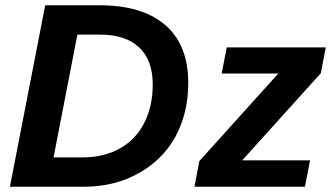

<svg xmlns="http://www.w3.org/2000/svg" viewBox="-20 -708 1262 728"><path d="M358.4 -688Q466.8 -688 541.7 -654.1Q616.7 -620.1 655.3 -554.7Q693.8 -489.3 693.8 -394Q693.8 -279.3 645.5 -190.4Q597.2 -102.1 505.4 -51Q413.6 0 299.8 0H17.6L151.4 -688ZM183.1 -111.3H295.4Q373.5 -111.3 434.1 -145Q494.1 -178.2 526.6 -241.2Q559.1 -304.2 559.1 -387.7Q559.1 -480 507.6 -528.3Q456.1 -576.7 359.4 -576.7H273.4ZM1155.8 -100.1 1136.2 0H717.3L735.8 -97.2L1035.2 -429.2H820.3L839.8 -528.3H1215.3L1196.3 -430.2L898.4 -100.1Z"/></svg>

Font: Arimo
Style: Italic
Weight: 400
Italic angle: -12°
Designer: Steve Matteson
Foundry: Monotype Imaging Inc.
Version: Version 1.33